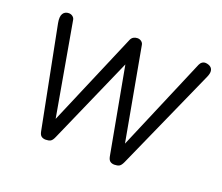

<svg xmlns="http://www.w3.org/2000/svg" viewBox="-95 -680 948 819"><g transform="rotate(20 378.5 -270.5)"><path d="M150 -26.5 60 -485Q54.5 -514 63 -527.5Q71.5 -541 89 -541Q99 -541 106.5 -535.2Q114 -529.5 115.5 -521L190 -98L371.5 -523.5Q375.5 -532 383.2 -536.5Q391 -541 401 -541Q411 -541 418.5 -535.2Q426 -529.5 427.5 -521L504 -100L684 -523.5Q688 -532.5 695.2 -537.2Q702.5 -542 712 -541Q725 -539.5 733 -533.2Q741 -527 742.2 -516Q743.5 -505 736 -488L529.5 -25.5Q522 -9 513.8 -4.5Q505.5 0 492 0Q480.5 0 472.8 -5.5Q465 -11 462 -26.5L390 -418L217 -25.5Q210 -9 201.8 -4.5Q193.5 0 180 0Q168.5 0 160.8 -5.5Q153 -11 150 -26.5Z"/></g></svg>

Font: Edu SA Hand
Style: Regular
Weight: 400
Designer: Tina and Corey Anderson, Eben Sorkin, Mirko Velimirovic
Foundry: Google for Education
Version: Version 2.000